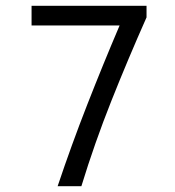

<svg xmlns="http://www.w3.org/2000/svg" viewBox="-20 -643 603 663"><path d="M179 0Q227 -143 281 -281Q335 -419 393 -555H89V-623H486V-583Q422 -439 364.5 -294.5Q307 -150 261 0Z"/></svg>

Font: Inconsolata SemiExpanded
Style: Regular
Weight: 400
Width: 6
Monospace: yes
Designer: Raph Levien, Cyreal, Brenton Simpson
Foundry: Raph Levien, Cyreal, Google
Version: Version 3.100; ttfautohint (v1.8.4.7-5d5b)